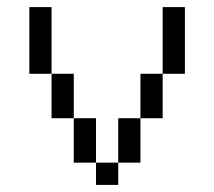

<svg xmlns="http://www.w3.org/2000/svg" viewBox="-20 -520 602 540"><path d="M62.5 -500H125V-437.5H62.5ZM62.5 -437.5H125V-375H62.5ZM62.5 -375H125V-312.5H62.5ZM125 -312.5H187.5V-250H125ZM125 -250H187.5V-187.5H125ZM187.5 -187.5H250V-125H187.5ZM187.5 -125H250V-62.5H187.5ZM250 -62.5H312.5V0H250ZM312.5 -125H375V-62.5H312.5ZM312.5 -187.5H375V-125H312.5ZM375 -250H437.5V-187.5H375ZM375 -312.5H437.5V-250H375ZM437.5 -375H500V-312.5H437.5ZM437.5 -437.5H500V-375H437.5ZM437.5 -500H500V-437.5H437.5Z"/></svg>

Font: ChillBitmapSE 16px
Style: Regular
Weight: 400
Designer: Designed by Warren2060
Foundry: ChillType
Version: Version 1.000